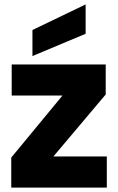

<svg xmlns="http://www.w3.org/2000/svg" viewBox="-20 -850 536 870"><path d="M222 -141H464V0H31V-136L263 -417H33V-558H459V-422ZM368 -697 127 -596V-714L368 -830Z"/></svg>

Font: Fz Poppins
Style: Bold
Weight: 700
Designer: Ninad Kale (Devanagari), Jonny Pinhorn (Latin)
Foundry: Indian Type Foundry
Version: Vit hóa bi Vntype.Com & FontZin.Com